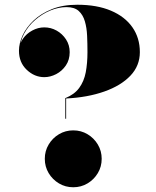

<svg xmlns="http://www.w3.org/2000/svg" viewBox="-20 -780 659 810"><path d="M255.5 -279V-366Q294 -381.5 314.2 -409.2Q334.5 -437 341.8 -475.2Q349 -513.5 349 -560Q349 -595.5 347.5 -629.2Q346 -663 338 -690.2Q330 -717.5 312 -733.8Q294 -750 260.5 -750Q227 -750 192.5 -735.8Q158 -721.5 128.8 -696.2Q99.5 -671 81.5 -637.5Q63.5 -604 63.5 -566H61Q61 -593.5 76.2 -615.8Q91.5 -638 116 -651.2Q140.5 -664.5 167 -664.5Q194.5 -664.5 218.8 -651Q243 -637.5 258.5 -613.8Q274 -590 274 -560Q274 -527.5 257.8 -503.8Q241.5 -480 216.8 -467.2Q192 -454.5 167 -454.5Q125.5 -454.5 92.8 -485.5Q60 -516.5 60 -566Q60 -597 75.5 -630.8Q91 -664.5 122 -693.8Q153 -723 199 -741.5Q245 -760 306 -760Q389 -760 448 -735Q507 -710 538.5 -665Q570 -620 570 -560Q570 -502.5 530 -460.5Q490 -418.5 419.8 -393.8Q349.5 -369 259 -364.5V-279ZM289 10Q256 10 228.8 -6.2Q201.5 -22.5 185.2 -49.8Q169 -77 169 -110Q169 -143 185.2 -170.2Q201.5 -197.5 228.8 -213.8Q256 -230 289 -230Q322 -230 349.2 -213.8Q376.5 -197.5 392.8 -170.2Q409 -143 409 -110Q409 -77 392.8 -49.8Q376.5 -22.5 349.2 -6.2Q322 10 289 10Z"/></svg>

Font: Bodoni Moda 48pt Black
Style: Regular
Weight: 900
Designer: Owen Earl
Foundry: indestructible type
Version: Version 2.004